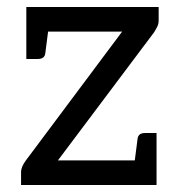

<svg xmlns="http://www.w3.org/2000/svg" viewBox="-20 -527 512 547"><path d="M40 0V-37Q40 -51 53 -69L328 -437H117L109 -375Q107 -359 88 -359H55V-507H432V-469Q432 -459 428 -451Q424 -443 419 -435L145 -70H364L372 -132Q374 -148 393 -148H426V0Z"/></svg>

Font: Aleo
Style: Regular
Weight: 400
Designer: Alessio Laiso
Foundry: Alessio Laiso
Version: Version 2.001; ttfautohint (v1.8.4.7-5d5b);gftools[0.9.29]